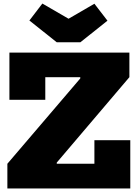

<svg xmlns="http://www.w3.org/2000/svg" viewBox="-20 -1061 772 1081"><path d="M432.5 -823H299.5L145.5 -945.5L218.5 -1041L366 -955.5L511.5 -1040L585 -944.5ZM21.5 -139 432 -619.5V-651.5L708.5 -626.5L299.5 -145.5V-111ZM708.5 -765V-626.5H235V-499H33V-765ZM511.5 -271.5H713.5V0H21.5V-139H511.5Z"/></svg>

Font: Hepta Slab ExtraLight ExtraBold
Style: Regular
Weight: 800
Version: Version 1.102